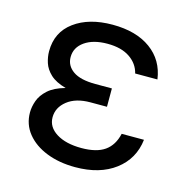

<svg xmlns="http://www.w3.org/2000/svg" viewBox="-88 -638 720 733"><g transform="rotate(15 272.0 -272.0)"><path d="M329.5 -284.1V-244.3H264.2Q206.7 -244.3 172.9 -217.5Q139.2 -190.7 139.2 -152Q139.2 -113.6 176.5 -90.2Q213.8 -66.8 275.6 -66.8Q335.2 -66.8 367.5 -89.5Q399.9 -112.2 410.5 -159.1H498.6Q489.7 -82 429 -36Q368.3 9.9 271.3 9.9Q208.1 9.9 158.2 -9.8Q108.3 -29.5 79.7 -65Q51.1 -100.5 51.1 -147.7Q51.1 -170.1 59.8 -194.4Q68.5 -218.8 91.8 -239.7Q115.1 -260.7 158.4 -272.7Q117.9 -284.1 96.9 -303.8Q76 -323.5 68.5 -346.8Q61.1 -370 61.1 -392Q61.1 -467.7 119 -510.1Q176.8 -552.6 269.9 -552.6Q363.3 -552.6 420.8 -510.8Q478.3 -469.1 488.6 -394.9H400.6Q391.7 -431.8 358.3 -454.5Q324.9 -477.3 269.9 -477.3Q213.8 -477.3 180 -453.7Q146.3 -430 146.3 -392Q146.3 -358 175.6 -337.4Q204.9 -316.8 264.2 -316.8H329.5Z"/></g></svg>

Font: Inter UI
Style: Regular
Weight: 400
Designer: Rasmus Andersson
Foundry: rsms
Version: 3.2;8d6f07862